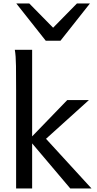

<svg xmlns="http://www.w3.org/2000/svg" viewBox="-20 -1062 545 1082"><path d="M70.8 0V-551.8Q70.8 -630.9 70.1 -690.2Q69.3 -749.5 63.5 -781.2H161.1V-293.5L358.9 -498H481L239.3 -279.8L495.6 0H376L161.1 -253.9V0ZM145 -1042.5 279.3 -905.8 413.6 -1042.5H486.8L320.8 -832.5H237.8L71.8 -1042.5Z"/></svg>

Font: Andika DR AuSIL
Style: Regular
Weight: 400
Designer: Annie Olsen & Victor Gaultney
Foundry: SIL International
Version: Version 0.003